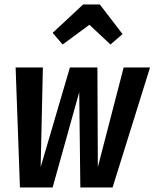

<svg xmlns="http://www.w3.org/2000/svg" viewBox="-20 -826 681 846"><path d="M255.9 -629.9 211.9 -681.2 346.2 -806.2H419.9L520 -675.8L466.8 -629.9L374 -716.8ZM641.1 -528.8 476.1 0H334L329.1 -419.9L211.9 0H67.9L48.8 -528.8H168.9L159.2 -89.8L288.1 -528.8H409.2L411.1 -89.8L524.9 -528.8Z"/></svg>

Font: Fira Sans Compressed Medium
Style: Italic
Weight: 500
Width: 3
Italic angle: -8°
Designer: Carrois Corporate & Edenspiekermann AG
Foundry: Carrois Corporate GbR & Edenspiekermann AG
Version: Version 4.203;PS 004.203;hotconv 1.0.88;makeotf.lib2.5.64775